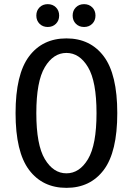

<svg xmlns="http://www.w3.org/2000/svg" viewBox="-20 -895 640 925"><path d="M249.5 -780.5Q234 -765 210 -765Q186 -765 170.5 -780.5Q155 -796 155 -820Q155 -844 170.5 -859.5Q186 -875 210 -875Q234 -875 249.5 -859.5Q265 -844 265 -820Q265 -796 249.5 -780.5ZM424.5 -780.5Q409 -765 385 -765Q361 -765 345.5 -780.5Q330 -796 330 -820Q330 -844 345.5 -859.5Q361 -875 385 -875Q409 -875 424.5 -859.5Q440 -844 440 -820Q440 -796 424.5 -780.5ZM480 -76.5Q415 10 300 10Q185 10 120 -76.5Q55 -163 55 -350Q55 -537 120 -623.5Q185 -710 300 -710Q415 -710 480 -623.5Q545 -537 545 -350Q545 -163 480 -76.5ZM196 -128.5Q237 -60 300 -60Q363 -60 404 -128.5Q445 -197 445 -350Q445 -503 404 -571.5Q363 -640 300 -640Q237 -640 196 -571.5Q155 -503 155 -350Q155 -197 196 -128.5Z"/></svg>

Font: Scada
Style: Regular
Weight: 400
Designer: Jovanny Lemonad
Foundry: Jovanny Lemonad
Version: Version 4.100;PS 004.100;hotconv 1.0.88;makeotf.lib2.5.64775